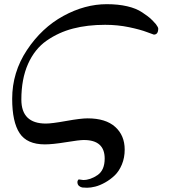

<svg xmlns="http://www.w3.org/2000/svg" viewBox="-20 -670 790 900"><path d="M80.1 -203.1Q80.1 -90.8 195.3 -90.8Q222.7 -90.8 290.5 -103Q358.4 -115.2 390.6 -115.2Q475.6 -115.2 520 -75.2Q564.5 -35.2 564.5 31.2Q564.5 69.3 551.3 101.1Q538.1 132.8 517.6 152.3Q497.1 171.9 472.7 185.5Q448.2 199.2 426.8 204.6Q405.3 210 388.7 210Q375 210 366.7 209Q358.4 208 350.6 201.7Q342.8 195.3 342.8 182.6Q342.8 176.8 348.6 170.9Q369.1 173.8 370.1 173.8Q403.3 173.8 437 150.9Q470.7 127.9 470.7 73.2Q470.7 -13.7 373 -13.7Q351.6 -13.7 289.1 -3.4Q226.6 6.8 190.4 6.8Q106.4 6.8 71.8 -45.9Q37.1 -98.6 37.1 -207Q37.1 -331.1 106.4 -435.5Q175.8 -540 276.9 -595.2Q377.9 -650.4 480.5 -650.4Q534.2 -650.4 576.2 -640.6Q618.2 -630.9 646 -612.3Q673.8 -593.8 685.1 -583.5Q696.3 -573.2 710.9 -556.6Q721.7 -542 721.7 -536.1Q721.7 -507.8 701.2 -507.8Q699.2 -507.8 668.9 -519.5Q638.7 -531.2 585 -542.5Q531.2 -553.7 472.7 -553.7Q389.6 -553.7 322.3 -536.1Q254.9 -518.6 198.7 -479.5Q142.6 -440.4 111.3 -370.1Q80.1 -299.8 80.1 -203.1Z"/></svg>

Font: Crimson Text
Style: Roman
Weight: 400
Version: Version 0.13